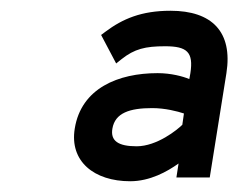

<svg xmlns="http://www.w3.org/2000/svg" viewBox="-20 -799 443 357"><path d="M119 -560C109 -499 155 -462 222 -462C259 -462 291 -480 312 -495L308 -469H370L401 -663C413 -740 374 -779 297 -779C243 -779 208 -764 176 -740L168 -734L196 -681L206 -689C230 -708 250 -713 287 -713C328 -713 340 -702 334 -663L332 -652C320 -657 298 -663 273 -663C200 -663 131 -635 119 -560ZM189 -560C194 -589 221 -598 263 -598C287 -598 310 -592 322 -588L319 -567C310 -558 272 -527 234 -527C200 -527 185 -537 189 -560Z"/></svg>

Font: Charger Pro
Style: ExBdSuExtObl
Weight: 400
Designer: Jasper
Foundry: Cannot Into Space Fonts
Version: Version 1.09